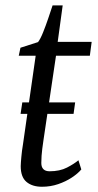

<svg xmlns="http://www.w3.org/2000/svg" viewBox="-20 -702 372 732"><path d="M58.5 -268 65 -311.5H266.5L260.5 -268ZM146 -169.5Q143 -149.5 141.2 -135Q139.5 -120.5 138.5 -108Q137.5 -95.5 137.5 -80.5Q137.5 -65 145.5 -57Q153.5 -49 169 -49Q208 -49 235.5 -63.2Q263 -77.5 279 -91L290 -56Q277 -40.5 254 -25.2Q231 -10 201.8 0Q172.5 10 140 10Q103 10 81 -8.5Q59 -27 59 -68.5Q59 -75.5 59.8 -84.8Q60.5 -94 61.5 -105Q62.5 -116 64 -127.8Q65.5 -139.5 67.5 -151L116 -489.5H51.5L58 -520L125 -541.5Q134 -553 144.2 -578.5Q154.5 -604 164.2 -632.8Q174 -661.5 180.5 -681.5H219L200 -542.5H329.5L322.5 -489.5H193.5Z"/></svg>

Font: Merriweather 48pt Light
Style: Italic
Weight: 300
Italic angle: -7.8°
Version: Version 2.101